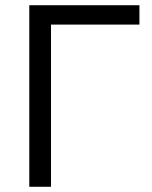

<svg xmlns="http://www.w3.org/2000/svg" viewBox="-20 -714 582 734"><path d="M92 0V-694H513V-620H175V0Z"/></svg>

Font: Cantarell
Style: Regular
Weight: 400
Designer: Dave Crossland, Nikolaus Waxweiler, Florian Fecher, Jacques Le Bailly, Eben Sorkin, Alexei Vanyashin, Alexios Zavras, Em
Version: Version 0.303